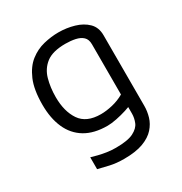

<svg xmlns="http://www.w3.org/2000/svg" viewBox="-165 -629 900 950"><g transform="rotate(-30 284.5 -154.5)"><path d="M283 15Q206 15 155.5 -15.5Q105 -46 80 -102.5Q55 -159 55 -236Q55 -322 78 -375.5Q101 -429 137.5 -457.5Q174 -486 217.5 -496.5Q261 -507 302 -507Q348 -507 391 -494.5Q434 -482 461.5 -455Q489 -428 489 -383V21Q489 51 480 82Q471 113 447.5 139.5Q424 166 381.5 182Q339 198 272 198Q228 198 192.5 190Q157 182 130 175V107Q146 112 166.5 117Q187 122 211.5 126Q236 130 264 130Q332 130 364.5 113.5Q397 97 407 72.5Q417 48 417 23V-50L442 -25Q422 -15 393.5 -6Q365 3 335 9Q305 15 283 15ZM283 -51Q314 -51 350 -59.5Q386 -68 417 -86V-373Q417 -401 401.5 -415.5Q386 -430 360 -435.5Q334 -441 304 -441Q231 -441 194 -412.5Q157 -384 144 -337Q131 -290 131 -236Q131 -154 166 -102.5Q201 -51 283 -51Z"/></g></svg>

Font: Maven Pro VF Beta
Style: Regular
Weight: 400
Designer: Joe Prince
Foundry: Joe Prince
Version: Version 2.002